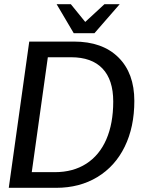

<svg xmlns="http://www.w3.org/2000/svg" viewBox="-20 -899 715 919"><path d="M623 -416Q623 -291 577 -197Q531 -103 446 -51.5Q361 0 249 0H22L120 -700H334Q470 -700 546.5 -624.5Q623 -549 623 -416ZM522 -413Q522 -517 470.5 -571Q419 -625 320 -625H209L132 -75H243Q330 -75 393 -115.5Q456 -156 489 -232Q522 -308 522 -413ZM251 -879H319L388 -794L480 -879H553L432 -740H333Z"/></svg>

Font: Krub Medium
Style: Italic
Weight: 500
Italic angle: -8°
Designer: Ekaluck Peanpanawate
Foundry: Cadson Demak Co.,Ltd.
Version: Version 1.000; ttfautohint (v1.6)